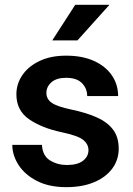

<svg xmlns="http://www.w3.org/2000/svg" viewBox="-20 -770 554 800"><path d="M348.6 -144.5Q348.6 -168.9 327.1 -186.8Q305.7 -204.6 236.3 -219.2Q153.8 -236.8 101.1 -273.2Q48.3 -309.6 48.3 -377Q48.3 -420.4 73.2 -457Q98.1 -493.7 144.8 -515.9Q191.4 -538.1 255.9 -538.1Q323.2 -538.1 371.6 -516.1Q419.9 -494.1 446 -456.1Q472.2 -418 472.2 -369.6H343.3Q343.3 -400.9 321.8 -423.3Q300.3 -445.8 255.4 -445.8Q215.3 -445.8 194.3 -427.2Q173.3 -408.7 173.3 -382.8Q173.3 -357.4 195.3 -341.8Q217.3 -326.2 277.3 -313.5Q335.9 -301.3 380.4 -282.2Q424.8 -263.2 449.7 -231.7Q474.6 -200.2 474.6 -150.4Q474.6 -104 447.8 -67.6Q420.9 -31.2 371.8 -10.7Q322.8 9.8 256.3 9.8Q183.6 9.8 133.3 -16.4Q83 -42.5 57.1 -83Q31.2 -123.5 31.2 -166.5H154.8Q157.2 -120.6 188.5 -101.6Q219.7 -82.5 258.8 -82.5Q302.7 -82.5 325.7 -100.1Q348.6 -117.7 348.6 -144.5ZM197.8 -601.6 293.5 -750H436L302.7 -601.6Z"/></svg>

Font: Vazirmatn RD FD SemiBold
Style: Regular
Weight: 600
Designer: Saber Rastikerdar
Foundry: Saber Rastikerdar
Version: Version 33.003